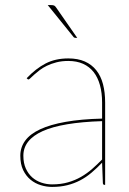

<svg xmlns="http://www.w3.org/2000/svg" viewBox="-20 -728 509 756"><path d="M392 0Q385 0 385 -8L382 -87.5Q361 -65.5 340 -47.8Q319 -30 295.5 -17.8Q272 -5.5 245 1.2Q218 8 185 8Q163 8 140.8 1.2Q118.5 -5.5 100.5 -20.2Q82.5 -35 71.2 -58.2Q60 -81.5 60 -115Q60 -148 79.2 -174.2Q98.5 -200.5 138.2 -219Q178 -237.5 238.5 -248.2Q299 -259 382 -261V-324Q382 -362.5 373.5 -393Q365 -423.5 348.5 -444.5Q332 -465.5 307 -476.8Q282 -488 249 -488Q223 -488 202 -482.5Q181 -477 164.5 -469Q148 -461 135.8 -451.5Q123.5 -442 114.5 -434Q105.5 -426 100 -420.5Q94.5 -415 92 -415Q90 -415 87 -418L85 -420Q121 -458 159.5 -478Q198 -498 249 -498Q286.5 -498 313.8 -486Q341 -474 359 -451.5Q377 -429 385.5 -396.8Q394 -364.5 394 -324V0ZM185 -2Q219.5 -2 247.5 -10Q275.5 -18 299 -31.5Q322.5 -45 342.8 -62.8Q363 -80.5 382 -100V-251Q224.5 -246 148.2 -211.8Q72 -177.5 72 -115Q72 -85.5 81.8 -64.2Q91.5 -43 107.2 -29.2Q123 -15.5 143.2 -8.8Q163.5 -2 185 -2ZM181 -708Q189.5 -708 193.5 -706Q197.5 -704 202 -697L284 -579H277Q271.5 -579 269 -583L168 -708Z"/></svg>

Font: Lato Hairline
Style: Regular
Weight: 250
Designer: Lukasz Dziedzic
Foundry: Lukasz Dziedzic
Version: Version 1.104; Western+Polish opensource